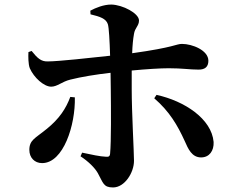

<svg xmlns="http://www.w3.org/2000/svg" viewBox="-20 -785 1040 844"><path d="M792 -165C807 -131 823 -93 864 -93C900 -93 921 -122 919 -161C910 -263 791 -341 668 -368L658 -353C725 -295 760 -235 792 -165ZM289 -359C270 -308 241 -263 185 -218C135 -177 109 -170 109 -126C109 -92 132 -68 165 -68C259 -68 312 -236 309 -357ZM105 -556C104 -537 104 -503 111 -485C129 -444 173 -404 205 -404C232 -404 252 -426 289 -435C336 -447 404 -458 466 -465L467 -393C468 -308 469 -162 464 -110C463 -97 457 -95 446 -96C420 -97 383 -105 341 -114L334 -98C369 -75 397 -47 410 -24C434 19 434 39 477 39C528 39 569 -26 569 -78C569 -118 559 -290 559 -393V-475C622 -481 684 -485 722 -485C781 -485 814 -479 853 -479C881 -479 896 -491 896 -518C896 -564 825 -592 780 -592C754 -592 748 -577 561 -551C562 -584 565 -614 569 -636C573 -663 591 -671 591 -695C591 -726 520 -764 469 -765C436 -765 401 -751 377 -738L378 -722C420 -712 446 -703 454 -679C459 -664 462 -604 464 -540C381 -531 236 -515 190 -515C160 -514 144 -530 119 -561Z"/></svg>

Font: Noto Serif KR
Style: Bold
Weight: 700
Designer: Ryoko NISHIZUKA 西塚涼子 (kana & ideographs); Frank Grießhammer (Latin, Greek & Cyrillic); Wenlong ZHANG 张文龙 (bopomofo); San
Foundry: Adobe
Version: Version 2.001;hotconv 1.1.0;makeotfexe 2.6.0